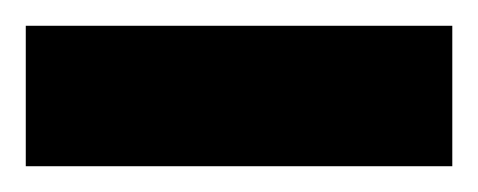

<svg xmlns="http://www.w3.org/2000/svg" viewBox="-20 -753 371 149"><path d="M331 -733V-624H0V-733Z"/></svg>

Font: Pathway Extreme 8pt Thin 12pt
Style: Bold
Weight: 700
Version: Version 1.001;gftools[0.9.26]